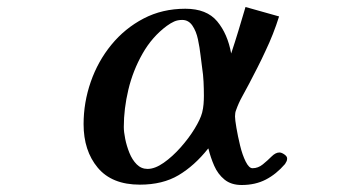

<svg xmlns="http://www.w3.org/2000/svg" viewBox="-20 -546 1040 549"><path d="M563 -272Q563 -292 562 -312.5Q561 -333 558 -352Q556 -365 553.5 -387.5Q551 -410 546 -433.5Q541 -457 530 -473Q519 -489 501 -489Q488 -489 478 -484.5Q468 -480 457 -472Q415 -441 387.5 -392.5Q360 -344 347 -289.5Q334 -235 334 -183Q334 -169 338 -149Q342 -129 350 -109Q358 -89 371 -76Q384 -63 402 -63Q423 -63 448 -80.5Q473 -98 496.5 -124.5Q520 -151 536.5 -178Q553 -205 558 -224Q561 -236 562 -248Q563 -260 563 -272ZM801 -93Q801 -88 799.5 -85Q798 -82 795 -77Q770 -48 740 -32.5Q710 -17 671 -17Q641 -17 622 -32.5Q603 -48 592.5 -72Q582 -96 576 -121H575Q536 -72 490.5 -45Q445 -18 380 -18Q300 -18 259.5 -66.5Q219 -115 219 -191Q219 -253 239.5 -312Q260 -371 298.5 -418Q337 -465 390.5 -493Q444 -521 510 -521Q571 -521 601 -485Q631 -449 641 -393Q652 -426 662 -459Q672 -492 682 -526L778 -499Q762 -448 739 -400Q728 -376 716 -352.5Q704 -329 692 -306Q682 -287 672 -269Q662 -251 655 -231Q652 -224 652 -213Q652 -204 656 -180.5Q660 -157 666.5 -130Q673 -103 682.5 -84Q692 -65 702 -65Q718 -65 731.5 -76Q745 -87 756.5 -98.5Q768 -110 779 -110Q785 -110 793 -104.5Q801 -99 801 -93Z"/></svg>

Font: Kaisei HarunoUmi
Style: Bold
Weight: 700
Designer: Font-Kai, 金井和夫
Foundry: KAZUO KANAI
Version: Version 5.003